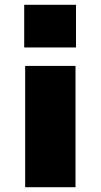

<svg xmlns="http://www.w3.org/2000/svg" viewBox="-20 -781 420 801"><path d="M81 -583V-761H297V-583ZM85 0V-506H295V0Z"/></svg>

Font: Nunito Sans 7pt Expanded Black
Style: Regular
Weight: 900
Width: 7
Designer: Vernon Adams
Foundry: Vernon Adams
Version: Version 3.101;gftools[0.9.27]